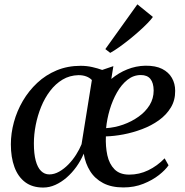

<svg xmlns="http://www.w3.org/2000/svg" viewBox="-20 -853 853 884"><path d="M502 -548.5 492.5 -489.5Q526 -517.5 565.8 -533.5Q605.5 -549.5 649 -550.5Q696.5 -551 726.5 -535.8Q756.5 -520.5 771.5 -494.2Q786.5 -468 786.5 -435Q787 -391.5 766.5 -357.8Q746 -324 711.5 -299.2Q677 -274.5 634.5 -258.5Q592 -242.5 548.8 -234.2Q505.5 -226 467.5 -225Q465.5 -178.5 474.2 -138.2Q483 -98 507.2 -73.5Q531.5 -49 575 -49Q621 -49 662.5 -69Q704 -89 738 -124L756 -92Q742 -71 712 -47.2Q682 -23.5 640.2 -6.8Q598.5 10 548 10Q493 10 455 -10Q417 -30 395 -65Q373 -100 365.5 -145.5Q352 -113.5 331.8 -85.2Q311.5 -57 286.8 -35.5Q262 -14 234.8 -1.8Q207.5 10.5 179 10.5Q129 10.5 96 -14.2Q63 -39 46.5 -83.8Q30 -128.5 30 -188.5Q30 -239 44 -290.5Q58 -342 85.2 -388.5Q112.5 -435 151.5 -471.5Q190.5 -508 240.8 -529Q291 -550 351.5 -550Q379.5 -550 404.8 -544.2Q430 -538.5 450.5 -531ZM355.5 -189 403 -484.5Q392.5 -495.5 377 -501.2Q361.5 -507 341.5 -507Q300.5 -506 268 -486.5Q235.5 -467 210.8 -434.5Q186 -402 169.5 -361.5Q153 -321 144.5 -277.5Q136 -234 136 -192.5Q136 -145 144.5 -113.2Q153 -81.5 169 -65.8Q185 -50 207 -50Q230 -50 252.5 -62.8Q275 -75.5 295 -96Q315 -116.5 330.5 -141Q346 -165.5 355.5 -189ZM628.5 -507.5Q594.5 -507.5 566.8 -485.5Q539 -463.5 518.5 -427.2Q498 -391 485.2 -348Q472.5 -305 468.5 -263Q508.5 -265.5 547.2 -279.2Q586 -293 618 -315.8Q650 -338.5 668.8 -369Q687.5 -399.5 687.5 -436.5Q687 -471.5 672.5 -489.5Q658 -507.5 628.5 -507.5ZM465 -627 612.5 -833 684 -775Q676 -763.5 659.5 -746.5Q643 -729.5 621.2 -710Q599.5 -690.5 575.8 -671.5Q552 -652.5 529.2 -636.2Q506.5 -620 487.5 -609.5Z"/></svg>

Font: Merriweather 60pt
Style: Italic
Weight: 400
Italic angle: -7.8°
Version: Version 2.101